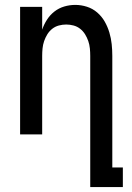

<svg xmlns="http://www.w3.org/2000/svg" viewBox="-20 -548 540 783"><path d="M348 215V-320Q348 -335 346.5 -350.5Q345 -366 340 -380.5Q335 -395 327 -408Q319 -421 307 -430.5Q295 -440 280 -444Q265 -448 250 -448Q235 -448 220 -444Q205 -440 193 -430.5Q181 -421 173 -408Q165 -395 160 -380.5Q155 -366 153.5 -350.5Q152 -335 152 -320V0H62V-520H152V-427Q159 -448 171.5 -467.5Q184 -487 202 -501Q220 -515 242 -521.5Q264 -528 287 -528Q311 -528 334.5 -520.5Q358 -513 376.5 -497Q395 -481 407 -460Q419 -439 426 -415.5Q433 -392 435.5 -368Q438 -344 438 -320V135H481V215Z"/></svg>

Font: Iosevka Custom Medium
Style: Regular
Weight: 500
Monospace: yes
Designer: Belleve Invis
Foundry: Belleve Invis
Version: Version 32.5.0; ttfautohint (v1.8.4)